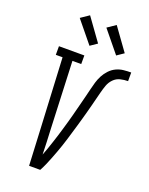

<svg xmlns="http://www.w3.org/2000/svg" viewBox="-176 -1062 893 1151"><g transform="rotate(20 271.0 -486.5)"><path d="M158 0 146 -245 124 -680H81V-735H243V-680H187L205 -245Q207 -207 208.5 -168.5Q210 -130 211 -91Q220 -114 228 -137Q236 -160 243.5 -183Q251 -206 258.5 -229.5Q266 -253 272.5 -276Q279 -299 286 -322.5Q293 -346 299 -369.5Q305 -393 311 -416Q317 -439 323 -462.5Q329 -486 335 -509.5Q341 -533 346.5 -556.5Q352 -580 359 -603.5Q366 -627 377.5 -649Q389 -671 407 -690Q425 -709 447.5 -719.5Q470 -730 494 -732.5Q518 -735 542 -735V-680Q518 -680 493.5 -674Q469 -668 451 -649.5Q433 -631 424.5 -607Q416 -583 410 -559.5Q404 -536 398 -512.5Q392 -489 386 -465.5Q380 -442 373.5 -418.5Q367 -395 360.5 -371.5Q354 -348 347 -324.5Q340 -301 333 -277.5Q326 -254 319 -230.5Q312 -207 304 -183.5Q296 -160 287.5 -137Q279 -114 270 -91Q261 -68 251 -45Q241 -22 229 0ZM422 -800 310 -937 363 -973 466 -830ZM252 -800 140 -937 193 -973 296 -830Z"/></g></svg>

Font: Iosevka Slab Light Oblique
Style: Regular
Weight: 300
Italic angle: -9°
Monospace: yes
Designer: Belleve Invis
Foundry: Belleve Invis
Version: Version 11.1.1; ttfautohint (v1.8.3)